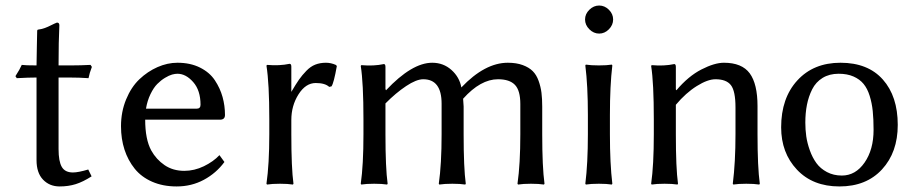

<svg xmlns="http://www.w3.org/2000/svg" viewBox="-20 -668 3284 698"><path d="M112.8 -430.2Q112.8 -460.4 114 -500Q115.2 -539.6 115.2 -557.1L117.2 -560.1Q131.8 -562 143.1 -566.2Q154.3 -570.3 166.7 -576.7Q179.2 -583 187 -585.9Q195.8 -585.9 195.8 -576.2Q192.9 -518.1 192.9 -430.2H238.8Q272.9 -430.2 309.1 -432.1L314 -424.8Q305.2 -401.9 301.8 -383.8Q269 -386.2 230 -386.2H192.9V-126Q192.9 -81.5 204.6 -61.3Q216.3 -41 245.1 -41Q264.6 -41 300.8 -51.8L313 -26.9Q281.7 -6.8 255.1 1.5Q228.5 9.8 196.8 9.8Q160.2 9.8 136.5 -14.9Q112.8 -39.6 112.8 -85.9V-386.2Q84 -386.2 41 -383.8L36.1 -391.1Q52.2 -416 59.1 -432.1Q71.3 -430.2 112.8 -430.2Z M510.7 -272.9H694.8Q709 -272.9 709 -287.1Q709 -339.4 682.4 -369.6Q655.8 -399.9 625 -399.9Q616.7 -399.9 605.7 -397Q594.7 -394 579.8 -385Q564.9 -376 551.8 -362.8Q538.6 -349.6 527.1 -325.9Q515.6 -302.2 510.7 -272.9ZM777.8 -104 795.9 -79.1Q766.1 -38.6 721.2 -14.4Q676.3 9.8 622.1 9.8Q572.3 9.8 533.2 -7.3Q494.1 -24.4 469.7 -54.7Q445.3 -85 432.6 -124Q419.9 -163.1 419.9 -209Q419.9 -261.7 438.5 -306.6Q457 -351.6 486.8 -379.9Q516.6 -408.2 552.7 -424.1Q588.9 -439.9 625 -439.9Q671.9 -439.9 707 -422.4Q742.2 -404.8 761.2 -376Q780.3 -347.2 789.1 -315.4Q797.9 -283.7 797.9 -250Q797.9 -232.9 779.8 -232.9H507.8Q507.8 -161.6 529.8 -121.1Q547.9 -88.4 578.4 -67.6Q608.9 -46.9 649.9 -46.9Q686.5 -46.9 721.2 -63.7Q755.9 -80.6 777.8 -104Z M1165 -439.9Q1183.1 -439.9 1200.7 -432.1L1204.6 -428.2Q1193.4 -365.2 1185.1 -354L1176.8 -352.1Q1161.6 -366.2 1127.9 -366.2Q1091.3 -366.2 1065.2 -325Q1039.1 -283.7 1039.1 -231.9V-180.2Q1039.1 -57.1 1046.9 0L1044.9 2.9Q1026.4 0 998 0Q968.8 0 950.7 2.9L948.7 0Q959 -71.3 959 -180.2V-234.9Q959 -364.7 948.7 -429.2L950.7 -432.1Q996.1 -428.2 1032.7 -436Q1039.1 -436 1039.1 -425.8V-334Q1055.7 -362.3 1067.1 -378.7Q1078.6 -395 1093.8 -410.6Q1108.9 -426.3 1126.2 -433.1Q1143.6 -439.9 1165 -439.9Z M1381.3 -344.2 1383.3 -339.8Q1477.5 -439.9 1551.3 -439.9Q1591.8 -439.9 1621.1 -413.8Q1650.4 -387.7 1657.2 -350.1Q1742.7 -439.9 1826.2 -439.9Q1857.4 -439.9 1880.4 -431.4Q1903.3 -422.9 1916.7 -409.4Q1930.2 -396 1938 -374.3Q1945.8 -352.5 1948.5 -330.8Q1951.2 -309.1 1951.2 -279.8V-180.2Q1951.2 -60.5 1959.5 0L1957.5 2.9Q1939.5 0 1910.2 0Q1881.8 0 1863.3 2.9L1861.3 0Q1871.6 -71.3 1871.6 -180.2V-290Q1871.6 -338.9 1852.1 -359.4Q1832.5 -379.9 1790.5 -379.9Q1727.1 -379.9 1663.6 -309.1Q1665.5 -284.7 1665.5 -280.8V-180.2Q1665.5 -57.1 1673.3 0L1671.4 2.9Q1653.3 0 1624.5 0Q1595.7 0 1577.1 2.9L1575.2 0Q1585.4 -71.3 1585.4 -180.2V-291Q1585.4 -379.9 1518.6 -379.9Q1493.7 -379.9 1456.3 -355Q1418.9 -330.1 1381.3 -292V-180.2Q1381.3 -57.1 1389.2 0L1387.2 2.9Q1369.1 0 1340.3 0Q1311.5 0 1293.5 2.9L1291.5 0Q1301.3 -67.9 1301.3 -180.2V-233.9Q1301.3 -366.7 1291.5 -428.2L1293.5 -431.2Q1338.9 -427.2 1375.5 -435.1Q1381.3 -435.1 1381.3 -424.8Z M2122.6 -561.5Q2106.9 -577.1 2106.9 -597.2Q2106.9 -617.2 2122.6 -632.6Q2138.2 -647.9 2158.2 -647.9Q2178.2 -647.9 2193.6 -632.6Q2209 -617.2 2209 -597.2Q2209 -577.1 2193.6 -561.5Q2178.2 -545.9 2158.2 -545.9Q2138.2 -545.9 2122.6 -561.5ZM2117.2 -180.2V-250Q2117.2 -356.4 2107.9 -430.2L2109.9 -433.1Q2128.4 -430.2 2157.2 -430.2Q2186 -430.2 2204.1 -433.1L2206.1 -430.2Q2197.3 -356.9 2197.3 -250V-180.2Q2197.3 -73.2 2206.1 0L2204.1 2.9Q2186 0 2157.2 0Q2127.9 0 2109.9 2.9L2107.9 0Q2117.2 -73.7 2117.2 -180.2Z M2581.1 -379.9Q2552.7 -379.9 2513.2 -355.2Q2473.6 -330.6 2437 -287.1V-180.2Q2437 -57.1 2444.8 0L2442.9 2.9Q2424.8 0 2396 0Q2367.2 0 2349.1 2.9L2347.2 0Q2356.9 -67.9 2356.9 -180.2V-233.9Q2356.9 -366.7 2347.2 -428.2L2349.1 -431.2Q2394.5 -427.2 2431.2 -435.1Q2437 -435.1 2437 -424.8V-342.8L2439 -339.8Q2482.4 -391.1 2530 -415.5Q2577.6 -439.9 2611.8 -439.9Q2677.2 -439.9 2705.6 -401.4Q2733.9 -362.8 2733.9 -282.2V-180.2Q2733.9 -60.5 2742.2 0L2740.2 2.9Q2721.7 0 2692.9 0Q2664.1 0 2646 2.9L2644 0Q2653.8 -77.6 2653.8 -180.2V-277.8Q2653.8 -336.9 2637.2 -358.4Q2620.6 -379.9 2581.1 -379.9Z M2819.8 -205.1Q2819.8 -311.5 2878.7 -375.7Q2937.5 -439.9 3035.6 -439.9Q3135.3 -439.9 3189.5 -378.9Q3243.7 -317.9 3243.7 -213.9Q3243.7 -114.3 3186.5 -52.2Q3129.4 9.8 3031.7 9.8Q2934.6 9.8 2877.2 -51.3Q2819.8 -112.3 2819.8 -205.1ZM3028.8 -399.9Q2995.1 -399.9 2970.5 -384.8Q2945.8 -369.6 2932.6 -343.3Q2919.4 -316.9 2913.6 -287.1Q2907.7 -257.3 2907.7 -222.2Q2907.7 -196.8 2911.1 -172.4Q2914.6 -147.9 2924.1 -121.3Q2933.6 -94.7 2948 -75Q2962.4 -55.2 2986.3 -42.5Q3010.3 -29.8 3040.5 -29.8Q3090.3 -29.8 3123 -76.9Q3155.8 -124 3155.8 -195.8Q3155.8 -234.9 3152.8 -263.9Q3149.9 -293 3141.6 -319.6Q3133.3 -346.2 3119.4 -363Q3105.5 -379.9 3082.8 -389.9Q3060.1 -399.9 3028.8 -399.9Z"/></svg>

Font: Linear Smooth
Style: Regular
Weight: 400
Designer: Philipp H. Poll, Flanker
Foundry: Philipp H. Poll, reworked by Flanker
Version: Version 1.061 | FøM Fix